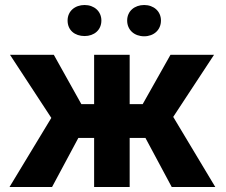

<svg xmlns="http://www.w3.org/2000/svg" viewBox="-20 -747 901 767"><path d="M18 0H188L293 -196H356V0H498V-196H561L666 0H840L672 -280L835 -528H661L550 -331H498V-528H356V-331H305L195 -528H20L185 -276ZM250 -665C250 -626 279 -603 318 -603C356 -603 385 -627 385 -665C385 -702 356 -727 318 -727C280 -727 250 -703 250 -665ZM488 -665C488 -627 517 -602 556 -602C594 -602 623 -627 623 -665C623 -702 594 -727 556 -727C518 -727 488 -703 488 -665Z"/></svg>

Font: Asimov Pro
Style: Bd
Weight: 700
Designer: Google
Version: Version 2.000980; 2014